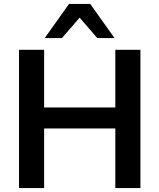

<svg xmlns="http://www.w3.org/2000/svg" viewBox="-20 -959 813 979"><path d="M77 0V-705H205V-411H568V-705H696V0H568V-304H205V0ZM208 -765 332 -939H440L564 -765H476L386 -869L296 -765Z"/></svg>

Font: Nunito Sans 12pt ExtraLight
Style: Regular
Weight: 200
Version: Version 3.101;gftools[0.9.27]